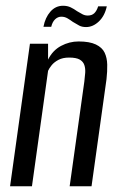

<svg xmlns="http://www.w3.org/2000/svg" viewBox="-20 -647 414 667"><path d="M15 0 84 -495H147V-440Q163 -472 192 -487.5Q221 -503 253 -503Q291 -503 313 -492.5Q335 -482 343.5 -464Q352 -446 352.5 -422.5Q353 -399 350 -372L298 0H222L273 -364Q275 -379 276 -394Q277 -409 273 -421Q269 -433 257 -440Q245 -447 220 -447Q198 -447 183 -439Q168 -431 159.5 -420.5Q151 -410 147 -401L91 0ZM279 -553Q265 -553 255.5 -558Q246 -563 233 -571Q225 -577 215 -583Q205 -589 193 -589Q181 -589 171.5 -580Q162 -571 158 -554H131Q137 -586 155 -606.5Q173 -627 199 -627Q214 -627 225.5 -621.5Q237 -616 248 -608Q258 -602 266.5 -597.5Q275 -593 285 -593Q299 -593 307.5 -601Q316 -609 321 -625H351Q344 -592 323.5 -572.5Q303 -553 279 -553Z"/></svg>

Font: Alumni Sans Medium
Style: Italic
Weight: 500
Italic angle: -8°
Designer: Robert E. Leuschke
Foundry: Robert E. Leuschke
Version: Version 1.016